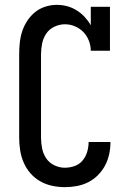

<svg xmlns="http://www.w3.org/2000/svg" viewBox="-20 -763 540 791"><path d="M247 8Q221 8 195 2.5Q169 -3 146 -16Q123 -29 105.5 -49Q88 -69 77.5 -93.5Q67 -118 63 -144Q59 -170 59 -196V-539Q59 -563 61.5 -587Q64 -611 71.5 -634Q79 -657 92.5 -677.5Q106 -698 124.5 -713Q143 -728 166.5 -735.5Q190 -743 214 -743Q236 -743 256.5 -737.5Q277 -732 295.5 -720.5Q314 -709 328.5 -693.5Q343 -678 354 -659V-735H433V-554H354Q354 -575 346 -595.5Q338 -616 323.5 -631Q309 -646 289 -654.5Q269 -663 248 -663Q225 -663 204 -653Q183 -643 170.5 -624.5Q158 -606 153.5 -583.5Q149 -561 149 -539V-196Q149 -174 153.5 -151.5Q158 -129 170.5 -110.5Q183 -92 204 -82Q225 -72 247 -72Q268 -72 287.5 -79Q307 -86 320 -101.5Q333 -117 339 -137Q345 -157 345 -177V-178H435V-176Q435 -151 429.5 -126.5Q424 -102 412.5 -80.5Q401 -59 383 -41Q365 -23 343 -12Q321 -1 296.5 3.5Q272 8 247 8Z"/></svg>

Font: Iosevka Curly Slab Medium
Style: Regular
Weight: 500
Monospace: yes
Designer: Belleve Invis
Foundry: Belleve Invis
Version: Version 22.1.2; ttfautohint (v1.8.4)